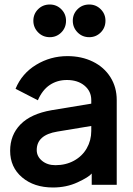

<svg xmlns="http://www.w3.org/2000/svg" viewBox="-20 -810 588 852"><path d="M25 -141Q25 -211 71 -258Q117 -305 209 -321L385 -350V-366Q385 -405 355 -430Q325 -455 277 -455Q234 -455 201 -433Q168 -411 148 -365L49 -416Q77 -484 140.5 -522.5Q204 -561 279 -561Q342 -561 392 -536.5Q442 -512 470 -467.5Q498 -423 498 -366V10H387V-40Q374 -24 324.5 -1Q275 22 215 22Q131 22 78 -23Q25 -68 25 -141ZM226 -77Q272 -77 308.5 -97Q345 -117 365 -152Q385 -187 385 -229V-251L234 -226Q143 -211 143 -144Q143 -116 166.5 -96.5Q190 -77 226 -77ZM128 -718Q128 -748 149 -769Q170 -790 201 -790Q231 -790 252 -769Q273 -748 273 -718Q273 -687 252 -666Q231 -645 201 -645Q170 -645 149 -666.5Q128 -688 128 -718ZM376 -790Q406 -790 427 -769Q448 -748 448 -718Q448 -687 427 -666Q406 -645 376 -645Q345 -645 324 -666.5Q303 -688 303 -718Q303 -748 324 -769Q345 -790 376 -790Z"/></svg>

Font: BLUETTI 2.0 Medium
Style: Italic
Weight: 500
Designer: Stijn de Vries
Foundry: tokotype
Version: Version 2.005;October 31, 2023;FontCreator 14.0.0.2814 64-bi